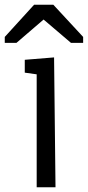

<svg xmlns="http://www.w3.org/2000/svg" viewBox="-58 -786 369 806"><path d="M46 -535V-481L96 -474V0H175L169 -545ZM-38 -631V-606H11L125 -704L240 -606H291V-631L166 -766H85Z"/></svg>

Font: Frost Regular
Style: Regular
Weight: 400
Designer: Lee Frost
Foundry: Lee Frost for Ice Communication Norge AS
Version: Version 2.011;hotconv 1.0.107;makeotfexe 2.5.65593